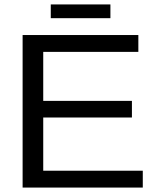

<svg xmlns="http://www.w3.org/2000/svg" viewBox="-20 -846 707 866"><path d="M624 0H82V-688H604V-612H175V-391H575V-316H175V-76H624ZM478 -826V-764H209V-826Z"/></svg>

Font: Libra Sans
Style: Regular
Weight: 400
Foundry: Context Ltd
Version: Version 1.002